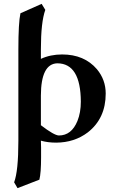

<svg xmlns="http://www.w3.org/2000/svg" viewBox="-20 -727 593 995"><path d="M398.9 -200.2Q397.9 -398.4 276.9 -398.9Q192.4 -396.5 191.9 -231.9V-78.1Q260.7 -25.4 285.2 -24.9Q350.6 -24.9 381.3 -100.1Q398.9 -143.6 398.9 -200.2ZM184.1 204.1 70.8 248 53.2 217.8Q75.2 159.7 75.2 2.9V-470.2Q75.2 -609.4 85.9 -658.2L195.8 -707L214.8 -675.8Q191.9 -612.8 191.9 -470.2V-421.9Q241.2 -444.8 301.8 -444.8Q417 -444.8 482.4 -368.2Q527.8 -313.5 527.8 -242.2Q527.8 -113.3 435.1 -41Q365.7 11.7 271 12.2Q228 12.2 191.9 2Q191.9 7.3 192.4 18.6Q192.9 31.2 192.9 37.1V87.9Q192.9 169.4 184.1 204.1Z"/></svg>

Font: Linux Libertine O
Style: Bold
Weight: 700
Designer: Philipp H. Poll
Foundry: Philipp H. Poll
Version: Version 5.0.0